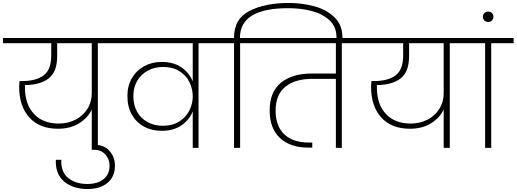

<svg xmlns="http://www.w3.org/2000/svg" viewBox="-52 -996 3479 1293"><path d="M758 -705H607V0H566V-259Q541 -204 482 -166.5Q423 -129 338 -129Q214 -129 145.5 -205Q77 -281 77 -411Q77 -426 79 -450H96Q190 -450 241.5 -488Q293 -526 293 -623V-705H-32V-740H758ZM566 -705H333V-618Q333 -513 276.5 -468.5Q220 -424 116 -423V-408Q116 -294 176.5 -229Q237 -164 344 -164Q405 -164 455.5 -189.5Q506 -215 536 -262Q566 -309 566 -369Z M722 120Q722 193 672.5 235Q623 277 537 277Q441 277 380.5 227Q320 177 324 80H361Q357 161 406.5 202Q456 243 536 243Q605 243 645.5 210.5Q686 178 686 119Q686 77 658 45Q630 13 584 13H566V-21H584Q648 -21 685 20Q722 61 722 120Z M1437 -740V-705H1285V0H1246V-246Q1223 -188 1169.5 -151.5Q1116 -115 1037 -115Q970 -115 917.5 -143.5Q865 -172 835.5 -225Q806 -278 806 -350Q806 -418 836.5 -470Q867 -522 919.5 -550.5Q972 -579 1037 -579Q1116 -579 1169.5 -542.5Q1223 -506 1246 -448V-705H694V-740ZM1044 -149Q1111 -149 1156.5 -178.5Q1202 -208 1224 -253.5Q1246 -299 1246 -345V-346Q1246 -396 1224.5 -441.5Q1203 -487 1157.5 -516Q1112 -545 1044 -545Q990 -545 944.5 -521Q899 -497 872.5 -452.5Q846 -408 846 -349Q846 -287 872 -242Q898 -197 943 -173Q988 -149 1044 -149Z M1890 -976Q1983 -976 2065.5 -953.5Q2148 -931 2201 -879Q2254 -827 2254 -745V-728H2214V-745Q2214 -818 2164 -862Q2114 -906 2041 -923.5Q1968 -941 1890 -941Q1564 -941 1564 -742V-740H1716V-705H1565V0H1524V-705H1373V-740H1524V-742Q1524 -871 1630 -923.5Q1736 -976 1890 -976Z M2402 -705H2250V0H2210V-465H2051Q1935 -465 1869.5 -411.5Q1804 -358 1804 -251Q1804 -148 1862 -92Q1920 -36 2028 -36H2051V-2H2024Q1902 -2 1833 -67Q1764 -132 1764 -252Q1764 -377 1840 -439Q1916 -501 2049 -501H2210V-705H1652V-740H2402Z M3128 -705H2977V0H2936V-259Q2911 -204 2852 -166.5Q2793 -129 2708 -129Q2584 -129 2515.5 -205Q2447 -281 2447 -411Q2447 -426 2449 -450H2466Q2560 -450 2611.5 -488Q2663 -526 2663 -623V-705H2338V-740H3128ZM2936 -705H2703V-618Q2703 -513 2646.5 -468.5Q2590 -424 2486 -423V-408Q2486 -294 2546.5 -229Q2607 -164 2714 -164Q2775 -164 2825.5 -189.5Q2876 -215 2906 -262Q2936 -309 2936 -369Z M3215 0V-705H3064V-740H3407V-705H3256V0Z M3271 -883Q3271 -868 3261 -858Q3251 -848 3236 -848Q3220 -848 3210 -858Q3200 -868 3200 -883Q3200 -898 3210 -908Q3220 -918 3236 -918Q3251 -918 3261 -908Q3271 -898 3271 -883Z"/></svg>

Font: Fz Poppins ExtLt
Style: Regular
Weight: 200
Designer: Ninad Kale (Devanagari), Jonny Pinhorn (Latin)
Foundry: Indian Type Foundry
Version: Vit hóa bi Vntype.Com & FontZin.Com